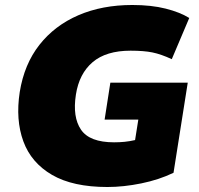

<svg xmlns="http://www.w3.org/2000/svg" viewBox="-20 -737 796 769"><path d="M410 12Q272 12 188.5 -36.5Q105 -85 73.5 -171Q42 -257 59 -368Q77 -480 138 -557.5Q199 -635 294 -676Q389 -717 510 -717Q586 -717 643.5 -702.5Q701 -688 738 -665L668 -500Q625 -520 590.5 -527Q556 -534 503 -534Q405 -534 351 -488Q297 -442 284 -358Q270 -268 304.5 -217.5Q339 -167 437 -167Q459 -167 479 -169Q499 -171 521 -176L534 -258H399L422 -406H732L675 -45Q617 -17 546 -2.5Q475 12 410 12Z"/></svg>

Font: Mulish ExtraBlack
Style: Italic
Weight: 1000
Italic angle: -9°
Designer: Vernon Adams
Foundry: Vernon Adams
Version: Version 3.603; ttfautohint (v1.8.3)